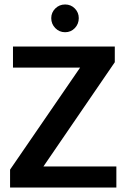

<svg xmlns="http://www.w3.org/2000/svg" viewBox="-20 -838 568 858"><path d="M493 -630V-560L174 -94H500V0H25V-80L338 -536H38V-630ZM209 -757Q209 -782 227 -800Q245 -818 271 -818Q297 -818 314.5 -800Q332 -782 332 -757Q332 -731 314.5 -712.5Q297 -694 271 -694Q245 -694 227 -712.5Q209 -731 209 -757Z"/></svg>

Font: Mukta Vaani SemiBold
Style: Regular
Weight: 600
Designer: Noopur Datye, Girish Dalvi, Yashodeep Gholap, Pallavi Karambelkar
Foundry: Ek Type
Version: Version 2.538;PS 1.000;hotconv 16.6.51;makeotf.lib2.5.65220;